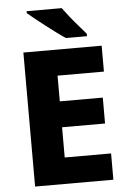

<svg xmlns="http://www.w3.org/2000/svg" viewBox="-61 -975 677 1019"><g transform="rotate(-5 277.5 -465.5)"><path d="M501 0H84V-714H501V-576H254V-439H483V-301H254V-140H501ZM307 -931Q323 -909 345 -881.5Q367 -854 389.5 -828.5Q412 -803 428 -784V-771H316Q296 -784 269.5 -803.5Q243 -823 214.5 -845Q186 -867 161 -887Q136 -907 120 -921V-931Z"/></g></svg>

Font: Noto Sans ExtraBold
Style: Regular
Weight: 800
Designer: Monotype Design Team
Foundry: Monotype Imaging Inc.
Version: Version 2.007